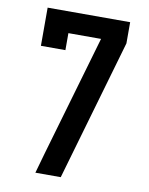

<svg xmlns="http://www.w3.org/2000/svg" viewBox="-83 -796 666 857"><g transform="rotate(10 250.0 -367.5)"><path d="M137 0 163 -92 322 -639H174V-562H63V-735H437V-639L252 0Z"/></g></svg>

Font: Iosevka Gothic
Style: Bold
Weight: 700
Monospace: yes
Designer: Belleve Invis
Foundry: Belleve Invis
Version: Version 15.5.1; ttfautohint (v1.8.4)